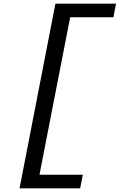

<svg xmlns="http://www.w3.org/2000/svg" viewBox="-20 -821 660 1041"><path d="M86 200H414.5L429 126.5H194L360.5 -727.5H595L609 -801H280.5Z"/></svg>

Font: Monaspace Neon
Style: Italic
Weight: 400
Italic angle: -11°
Designer: Riley Cran & the Lettermatic Team
Foundry: Lettermatic
Version: Version 1.200 (Monaspace Neon)